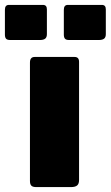

<svg xmlns="http://www.w3.org/2000/svg" viewBox="-81 -762 451 782"><path d="M241 -29Q241 -13 233 -6.5Q225 0 208 0H67Q52 0 46.5 -6Q41 -12 41 -25V-507Q41 -530 60 -530H223Q241 -530 241 -510ZM110 -724V-623Q110 -610 103 -604.5Q96 -599 81 -599H-39Q-52 -599 -56.5 -604.5Q-61 -610 -61 -621V-722Q-61 -742 -45 -742H94Q110 -742 110 -724ZM350 -724V-623Q350 -610 343 -604.5Q336 -599 321 -599H201Q188 -599 183.5 -604.5Q179 -610 179 -621V-722Q179 -742 195 -742H334Q350 -742 350 -724Z"/></svg>

Font: Libre Franklin Black
Style: Regular
Weight: 900
Designer: Pablo Impallari, Rodrigo Fuenzalida, Nhung Nguyen
Foundry: Impallari Type
Version: Version 3.000